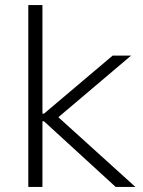

<svg xmlns="http://www.w3.org/2000/svg" viewBox="-20 -740 568 760"><path d="M92 0H148V-260H154L438 0H516L211 -276L499 -520H426L154 -290H148V-720H92Z"/></svg>

Font: Fixel Display Light
Style: Regular
Weight: 300
Designer: AlfaBravo + MacPaw
Foundry: Kyrylo Tkachov, Marchela Mozhyna, Serhii Makarenko, Maria Weinstein, Zakhar Kryvoshyya
Version: Version 1.211